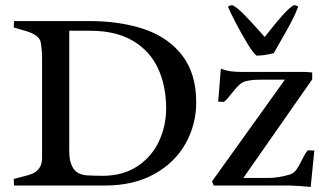

<svg xmlns="http://www.w3.org/2000/svg" viewBox="-20 -717 1260 742"><path d="M861.3 -690.4Q865.2 -696.8 878.9 -696.8Q897 -687.5 921.6 -662.6Q946.3 -637.7 981 -598.6Q987.3 -590.8 1002.9 -574.2L1021 -596.7Q1050.3 -633.8 1073.2 -659.4Q1096.2 -685.1 1114.7 -696.8Q1128.4 -696.8 1132.3 -690.4Q1120.1 -659.2 1104 -628.9Q1087.9 -598.6 1062.5 -554.7L1038.1 -511.7Q1001.5 -502 971.2 -502Q958 -512.7 935.5 -549.6Q913.1 -586.4 891.4 -628.2Q869.6 -669.9 861.3 -690.4ZM137.7 -552.2Q134.8 -566.9 123 -576.4Q111.3 -585.9 96.4 -591.6Q81.5 -597.2 58.1 -603.5Q40.5 -608.4 33.2 -610.8L34.2 -635.7H323.2Q445.3 -635.7 538.1 -604Q630.9 -572.3 684.6 -502.2Q738.3 -432.1 738.3 -321.3Q738.3 -236.3 697.5 -162.8Q656.7 -89.4 576.9 -44.7Q497.1 0 385.3 0H34.2L33.2 -25.4L59.1 -32.2Q86.4 -38.6 103 -44.9Q119.6 -51.3 131.1 -66.2Q142.6 -81.1 142.6 -106.9V-493.2Q142.6 -522 137.7 -552.2ZM247.6 -132.3Q247.6 -89.8 263.9 -65.4Q280.3 -41 319.8 -39.1Q347.2 -37.6 376 -37.6Q456.1 -37.6 511.7 -75Q567.4 -112.3 594.7 -171.9Q622.1 -231.4 622.1 -297.4Q622.1 -384.8 590.8 -452.4Q559.6 -520 493.9 -559.1Q428.2 -598.1 329.6 -598.1H247.6ZM1015.1 -29.3Q1055.7 -29.3 1098.6 -42Q1114.3 -46.4 1124.8 -60.5Q1135.3 -74.7 1147 -99.1Q1154.3 -113.8 1159.2 -122.1Q1164.1 -130.4 1169.9 -136.2Q1178.2 -136.2 1182.6 -135.7L1194.8 -135.3L1180.7 5.4Q1170.9 4.4 1142.1 2.2Q1113.3 0 1103 0H806.2L799.3 -16.1L1081.1 -409.2H998.5Q977.1 -409.2 963.4 -408.4Q949.7 -407.7 937.5 -404.8Q919.4 -402.3 906 -390.4Q892.6 -378.4 876 -356.9Q866.2 -344.2 859.4 -336.4Q852.5 -328.6 845.2 -323.2L823.2 -324.2L833.5 -451.7Q855.5 -443.4 874.3 -441.2Q893.1 -439 915 -439H1159.7L1186.5 -437V-410.2L920.4 -29.3Z"/></svg>

Font: Radley
Style: Regular
Weight: 400
Designer: Vernon Adams
Foundry: Vernon Adams
Version: Version 1.003; ttfautohint (v1.6)